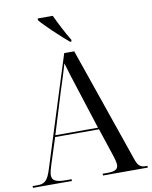

<svg xmlns="http://www.w3.org/2000/svg" viewBox="-99 -1004 852 1077"><g transform="rotate(-10 327.0 -465.5)"><path d="M347 -771H356V-781C328 -827 298 -886 277 -931H191V-921C219 -886 298 -813 347 -771ZM0 0H222V-10H191C134 -10 111 -21 111 -52C111 -66 116 -85 123 -107L172 -259H422L476 -96C482 -77 487 -59 487 -46C487 -20 470 -10 424 -10H399V0H654V-10H644C614 -10 600 -22 587 -61L361 -714H304L106 -88C87 -27 70 -10 29 -10H0ZM175 -269 249 -510C270 -575 279 -601 295 -657C307 -615 322 -566 348 -487L418 -269Z"/></g></svg>

Font: Noto Serif Display SemiCondensed
Style: Regular
Weight: 400
Width: 4
Designer: Monotype Design Team
Foundry: Monotype Imaging Inc.
Version: Version 2.009